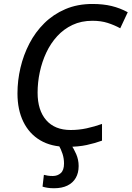

<svg xmlns="http://www.w3.org/2000/svg" viewBox="-20 -745 677 987"><path d="M325.2 9.8Q243.7 9.8 187 -23.7Q130.4 -57.1 100.1 -118.9Q69.8 -180.7 69.8 -265.1Q69.8 -331.1 85.2 -396.7Q100.6 -462.4 131.1 -521.2Q161.6 -580.1 207.8 -625.7Q253.9 -671.4 315.9 -698Q377.9 -724.6 455.1 -724.6Q510.3 -724.6 553.7 -714.1Q597.2 -703.6 636.7 -682.1L598.1 -599.6Q567.9 -616.2 533.4 -627.2Q499 -638.2 455.1 -638.2Q397.9 -638.2 352.8 -616.9Q307.6 -595.7 273.9 -558.8Q240.2 -522 218 -474.6Q195.8 -427.2 184.6 -374.5Q173.3 -321.8 173.3 -268.6Q173.3 -178.2 217.5 -127.4Q261.7 -76.7 343.3 -76.7Q385.3 -76.7 425.5 -85.4Q465.8 -94.2 504.4 -107.9V-22Q468.3 -8.8 425.5 0.5Q382.8 9.8 325.2 9.8ZM257.8 222.7Q237.8 222.7 223.4 220.2Q209 217.8 198.7 214.4L205.6 153.8Q215.3 156.2 225.8 158Q236.3 159.7 251.5 159.7Q275.9 159.7 292.5 144.8Q309.1 129.9 309.1 95.7Q309.1 69.8 301.5 46.1Q293.9 22.5 281.2 0H345.2Q358.9 17.6 371.6 46.9Q384.3 76.2 384.3 108.4Q384.3 144 369.4 169.7Q354.5 195.3 326.4 209Q298.3 222.7 257.8 222.7Z"/></svg>

Font: Open Sans Medium
Style: Italic
Weight: 500
Italic angle: -12°
Designer: Monotype Design Team
Foundry: Monotype Imaging Inc.
Version: Version 3.000